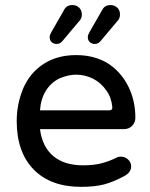

<svg xmlns="http://www.w3.org/2000/svg" viewBox="-20 -726 593 757"><path d="M175.8 -580.1Q175.8 -587.9 182.6 -599.6L232.4 -686.5Q242.2 -706.1 265.6 -706.1Q281.2 -706.1 292 -695.8Q302.7 -685.5 302.7 -668.9Q302.7 -653.3 293 -643.6L225.6 -563.5Q216.8 -552.7 203.1 -552.7Q191.4 -552.7 183.6 -560.1Q175.8 -567.4 175.8 -580.1ZM326.2 -580.1Q326.2 -587.9 333 -599.6L382.8 -686.5Q392.6 -706.1 416 -706.1Q431.6 -706.1 442.4 -695.8Q453.1 -685.5 453.1 -668.9Q453.1 -653.3 443.4 -643.6L376 -563.5Q367.2 -552.7 353.5 -552.7Q341.8 -552.7 334 -560.1Q326.2 -567.4 326.2 -580.1ZM45.9 -249Q45.9 -315.4 71.3 -377Q97.7 -438.5 151.4 -473.6Q205.1 -508.8 280.3 -508.8Q352.5 -508.8 406.2 -475.6Q457 -442.4 485.4 -386.2Q513.7 -330.1 513.7 -261.7Q513.7 -243.2 501 -230Q488.3 -216.8 467.8 -216.8H137.7Q146.5 -147.5 189.9 -110.8Q233.4 -74.2 307.6 -74.2Q346.7 -74.2 377.4 -81.5Q408.2 -88.9 439.5 -104.5Q446.3 -108.4 457 -108.4Q472.7 -108.4 484.9 -97.2Q497.1 -85.9 497.1 -69.3Q497.1 -46.9 470.7 -32.2Q429.7 -9.8 392.6 0.5Q355.5 10.7 299.8 10.7Q179.7 10.7 112.8 -57.6Q45.9 -126 45.9 -249ZM422.9 -303.7Q418.9 -342.8 399.4 -369.1Q377.9 -400.4 346.2 -416Q314.5 -431.6 280.3 -431.6Q249 -431.6 214.8 -417Q180.7 -400.4 160.6 -367.7Q140.6 -335 137.7 -291H411.1Q423.8 -291 422.9 -303.7Z"/></svg>

Font: FakePearl
Style: Regular
Weight: 400
Version: Version 1.2